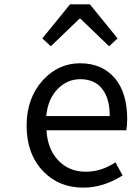

<svg xmlns="http://www.w3.org/2000/svg" viewBox="-20 -847 603 880"><path d="M178 -62Q102 -141 102 -271Q102 -398 177 -480Q248 -557 347 -557Q448 -557 507 -488Q563 -420 563 -302Q563 -273 559 -250H193Q198 -163 247 -112Q296 -60 373 -60Q445 -60 509 -103L542 -43Q454 13 362 13Q250 13 178 -62ZM192 -315H483Q483 -398 447 -441Q413 -484 348 -484Q289 -484 245 -440Q199 -393 192 -315ZM174 -671 301 -827H392L519 -671L480 -635L349 -761H344L213 -635Z"/></svg>

Font: Source Han Sans Regular
Style: Regular
Weight: 400
Designer: Ryoko NISHIZUKA  (kana & ideographs); Paul D. Hunt (Latin, Greek & Cyrillic); Wenlong ZHANG  (bopomofo); Sandoll Communi
Foundry: Adobe Systems Incorporated
Version: Version 1.00 January 18, 2024, initial release